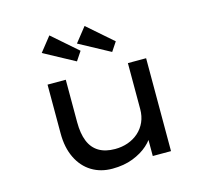

<svg xmlns="http://www.w3.org/2000/svg" viewBox="-112 -910 1129 1048"><g transform="rotate(-15 453.0 -386.0)"><path d="M398 10Q332 10 281.5 -21Q231 -52 202.5 -110.5Q174 -169 174 -249V-525H277V-285Q277 -221 294.5 -177.5Q312 -134 348.5 -112Q385 -90 440 -90Q479 -90 513 -102Q547 -114 573 -137Q599 -160 613.5 -192.5Q628 -225 628 -265V-525H731V0H628V-110L646 -122Q634 -91 600 -60.5Q566 -30 515 -10Q464 10 398 10ZM561 -606 387 -700 452 -782 595 -657ZM362 -606 188 -700 253 -782 396 -657Z"/></g></svg>

Font: Lexend Tera
Style: Regular
Weight: 400
Designer: Bonnie Shaver-Troup, Thomas Jockin
Foundry: Lexend
Version: Version 1.007